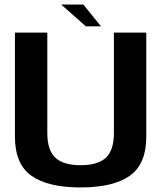

<svg xmlns="http://www.w3.org/2000/svg" viewBox="-20 -818 720 842"><path d="M333.5 4Q477 4 549.2 -47.2Q621.5 -98.5 621.5 -219V-675H479.5V-235Q479.5 -158.5 444 -126Q408.5 -93.5 333.5 -93.5Q258.5 -93.5 223 -126.2Q187.5 -159 187.5 -235V-675H45.5V-219Q45.5 -98.5 117.8 -47.2Q190 4 333.5 4ZM356.5 -702.5H423L345.5 -798H248.5Z"/></svg>

Font: Anybody Thin SemiBold
Style: Regular
Weight: 600
Version: Version 1.113;gftools[0.9.25]